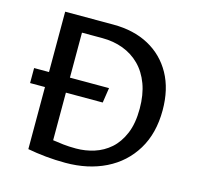

<svg xmlns="http://www.w3.org/2000/svg" viewBox="-93 -710 834 812"><g transform="rotate(15 323.5 -303.5)"><path d="M261 5.3Q216.8 5.3 174.6 1.1Q132.4 -3.2 95 -10.2V-282H29.8V-347.7H95V-612H305.7Q395.2 -612 461.4 -576.3Q527.5 -540.6 564.3 -474.4Q601.1 -408.1 601.1 -315.5Q601.1 -214.6 557.3 -142.5Q513.5 -70.4 436.6 -32.5Q359.8 5.3 261 5.3ZM288.9 -64.8Q329.4 -64.8 368 -77Q406.6 -89.2 437.4 -116.2Q468.1 -143.3 486.9 -187.8Q505.7 -232.4 505.7 -296.9Q505.7 -358.1 488.5 -404.5Q471.2 -450.9 440.2 -482Q409.1 -513.1 367.2 -528.9Q325.2 -544.7 276 -544.7H186.6V-347.7H357.8L347.8 -282H186.6V-73.7Q208 -70.5 232.7 -67.6Q257.4 -64.8 288.9 -64.8Z"/></g></svg>

Font: Ancizar Sans Thin
Style: Regular
Weight: 100
Designer: Cesar Puertas, Viviana Monsalve, Julian Moncada, Julian Prieto, Jose Castro, Mariel Hernandez, Felipe Aragon, Sara Alarc
Version: Version 8.100